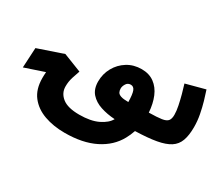

<svg xmlns="http://www.w3.org/2000/svg" viewBox="-137 -824 1594 1401"><g transform="rotate(30 660.0 -124.0)"><path d="M919 77Q869 169 766 220.5Q663 272 512 272Q417 272 340 244.5Q263 217 217.5 158.5Q172 100 172 6Q172 -5 172.5 -17.5Q173 -30 174 -44L10 11L19 -157L230 -229L383 -169Q369 -130 361.5 -105.5Q354 -81 351.5 -63Q349 -45 349 -25Q349 31 395 67.5Q441 104 538 104Q634 104 695 74.5Q756 45 779 3Q714 -1 659 -19Q604 -37 570.5 -74.5Q537 -112 537 -176Q537 -239 567 -293Q597 -347 649.5 -379.5Q702 -412 769 -412Q832 -412 875.5 -380Q919 -348 942.5 -292Q966 -236 971 -163Q1041 -164 1077.5 -169.5Q1114 -175 1127.5 -191.5Q1141 -208 1141 -242Q1141 -274 1132.5 -315.5Q1124 -357 1112.5 -400Q1101 -443 1090 -477L1251 -520Q1263 -485 1276.5 -438.5Q1290 -392 1300 -340Q1310 -288 1310 -236Q1310 -167 1293.5 -121.5Q1277 -76 1237 -50Q1197 -24 1127 -11.5Q1057 1 951 4Q944 24 936 42.5Q928 61 919 77ZM705 -213Q705 -195 712 -182Q719 -169 740 -162Q761 -155 803 -155Q802 -220 791.5 -247Q781 -274 756 -274Q731 -274 718 -253Q705 -232 705 -213Z"/></g></svg>

Font: Noto Sans Arabic Blk
Style: Regular
Weight: 900
Designer: Monotype Design Team, Nadine Chahine, Nizar Qandah and Khaled Hosny
Foundry: Monotype Imaging Inc.
Version: Version 2.012; ttfautohint (v1.8.4.7-5d5b)